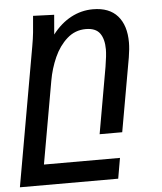

<svg xmlns="http://www.w3.org/2000/svg" viewBox="-72 -607 726 859"><g transform="rotate(-5 291.0 -177.5)"><path d="M108 -553.5 202.5 -550 195 -462Q232 -510 278.5 -534.8Q325 -559.5 377 -559.5Q450 -559.5 487.5 -517Q525 -474.5 525 -398Q525 -369.5 518.5 -330.5L460 0H358.5L411 -298Q419.5 -349 419.5 -376Q419.5 -422 400.8 -448Q382 -474 337.5 -474Q289.5 -474 253.5 -442Q217.5 -410 195.5 -360.8Q173.5 -311.5 164 -257L98.5 113.5H440L424 205.5H-17.5L92.5 -417.5Q98.5 -451 101.5 -479.5Q104.5 -508 108 -553.5Z"/></g></svg>

Font: JuliaMono Medium
Style: Italic
Weight: 500
Italic angle: -9°
Monospace: yes
Designer: cormullion
Foundry: corm
Version: Version 0.054; ttfautohint (v1.8.4)